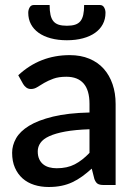

<svg xmlns="http://www.w3.org/2000/svg" viewBox="-20 -740 542 768"><path d="M338 -223Q280.5 -221 241 -213.8Q201.5 -206.5 177 -195.2Q152.5 -184 141.8 -168.5Q131 -153 131 -134.5Q131 -116.5 136.8 -103.8Q142.5 -91 152.8 -82.8Q163 -74.5 176.8 -70.8Q190.5 -67 207 -67Q249 -67 279.2 -82.8Q309.5 -98.5 338 -128.5ZM53 -439Q139.5 -519.5 259 -519.5Q303 -519.5 337.2 -505.2Q371.5 -491 394.8 -465Q418 -439 430.2 -403.2Q442.5 -367.5 442.5 -324V0H394.5Q379 0 371 -4.8Q363 -9.5 357.5 -24L347 -65.5Q327.5 -48 308.5 -34.2Q289.5 -20.5 269.2 -11Q249 -1.5 225.8 3.2Q202.5 8 174.5 8Q143.5 8 116.8 -0.5Q90 -9 70.5 -26.2Q51 -43.5 39.8 -69Q28.5 -94.5 28.5 -129Q28.5 -158.5 44.2 -186.5Q60 -214.5 96.2 -236.8Q132.5 -259 191.8 -273.5Q251 -288 338 -290V-324Q338 -379 314.5 -406Q291 -433 245.5 -433Q214.5 -433 193.5 -425.2Q172.5 -417.5 157 -408.5Q141.5 -399.5 129.5 -391.8Q117.5 -384 104 -384Q93 -384 85.2 -389.8Q77.5 -395.5 72.5 -404ZM247.5 -637Q267 -637 280.2 -641.2Q293.5 -645.5 301.5 -655.2Q309.5 -665 313 -680.8Q316.5 -696.5 316.5 -720H379.5Q391 -720 396.5 -710.2Q402 -700.5 402 -689Q402 -663.5 391.2 -643.2Q380.5 -623 360.5 -608.8Q340.5 -594.5 311.8 -586.8Q283 -579 247.5 -579Q212 -579 183.2 -586.8Q154.5 -594.5 134.5 -608.8Q114.5 -623 103.8 -643.2Q93 -663.5 93 -689Q93 -700.5 98.5 -710.2Q104 -720 115.5 -720H178.5Q178.5 -696.5 182 -680.8Q185.5 -665 193.5 -655.2Q201.5 -645.5 214.8 -641.2Q228 -637 247.5 -637Z"/></svg>

Font: Lato SemiBold
Style: Regular
Weight: 600
Designer: Lukasz Dziedzic with Adam Twardoch and Botio Nikoltchev
Foundry: tyPoland Lukasz Dziedzic
Version: Version 2.015; 2015-08-06; http://www.latofonts.com/